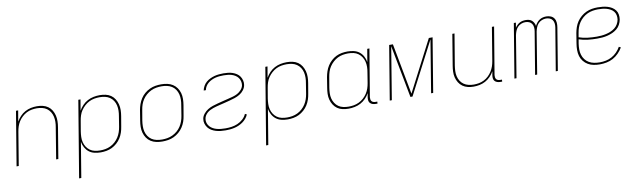

<svg xmlns="http://www.w3.org/2000/svg" viewBox="-42 -1066 6084 1820"><g transform="rotate(-10 3000.0 -156.5)"><path d="M43 0 129 -520H150L132 -415Q147 -441 168.5 -464Q190 -487 217 -501.5Q244 -516 273 -522Q302 -528 331 -528Q360 -528 387.5 -521.5Q415 -515 437 -499.5Q459 -484 473 -460.5Q487 -437 493.5 -410.5Q500 -384 499.5 -355Q499 -326 494 -297L445 0H424L473 -300Q478 -326 478.5 -352Q479 -378 473.5 -402.5Q468 -427 455 -448Q442 -469 422.5 -483Q403 -497 378 -503Q353 -509 327 -509Q303 -509 277.5 -504.5Q252 -500 228.5 -488Q205 -476 185 -457.5Q165 -439 151 -417Q137 -395 129 -370.5Q121 -346 117 -321L64 0Z M607 215 729 -520H750L732 -414Q747 -441 769 -464Q791 -487 818.5 -501.5Q846 -516 876 -522Q906 -528 935 -528Q964 -528 992 -522Q1020 -516 1042.5 -500.5Q1065 -485 1079.5 -461.5Q1094 -438 1101 -411Q1108 -384 1107.5 -355Q1107 -326 1102 -297L1085 -197Q1081 -170 1072 -143Q1063 -116 1047.5 -91.5Q1032 -67 1009.5 -47Q987 -27 961.5 -14.5Q936 -2 908 3Q880 8 853 8Q822 8 792.5 1Q763 -6 740.5 -23.5Q718 -41 703.5 -67Q689 -93 684 -123L628 215ZM851 -11Q876 -11 901 -15.5Q926 -20 950 -31.5Q974 -43 994.5 -61.5Q1015 -80 1029.5 -102.5Q1044 -125 1052.5 -150Q1061 -175 1065 -200L1081 -300Q1086 -326 1086.5 -352.5Q1087 -379 1081.5 -403.5Q1076 -428 1062.5 -449Q1049 -470 1028.5 -484Q1008 -498 983 -503.5Q958 -509 931 -509Q906 -509 880.5 -504.5Q855 -500 831.5 -488.5Q808 -477 787.5 -458.5Q767 -440 752 -418Q737 -396 729 -371Q721 -346 717 -321L700 -221Q696 -195 695 -168.5Q694 -142 700 -117.5Q706 -93 719.5 -72Q733 -51 753 -36.5Q773 -22 798.5 -16.5Q824 -11 851 -11Z M1446 8Q1416 8 1387.5 2Q1359 -4 1335.5 -19Q1312 -34 1296.5 -57Q1281 -80 1273.5 -107Q1266 -134 1266.5 -164Q1267 -194 1272 -223L1288 -323Q1293 -351 1302.5 -378Q1312 -405 1328 -430Q1344 -455 1367 -474.5Q1390 -494 1417 -506.5Q1444 -519 1472 -523.5Q1500 -528 1527 -528Q1557 -528 1585.5 -522Q1614 -516 1637.5 -501Q1661 -486 1677 -463Q1693 -440 1700.5 -413Q1708 -386 1707.5 -356Q1707 -326 1702 -297L1685 -197Q1681 -169 1671.5 -142Q1662 -115 1645.5 -90Q1629 -65 1606 -45.5Q1583 -26 1556.5 -13.5Q1530 -1 1501.5 3.5Q1473 8 1446 8ZM1447 -11Q1472 -11 1497.5 -15.5Q1523 -20 1547.5 -31.5Q1572 -43 1593 -61Q1614 -79 1628.5 -101.5Q1643 -124 1652 -149Q1661 -174 1665 -200L1681 -300Q1686 -326 1686.5 -353Q1687 -380 1681 -404.5Q1675 -429 1661 -450Q1647 -471 1626 -484.5Q1605 -498 1579.5 -503.5Q1554 -509 1527 -509Q1502 -509 1476 -504.5Q1450 -500 1426 -488.5Q1402 -477 1381 -459Q1360 -441 1345 -418.5Q1330 -396 1321.5 -371Q1313 -346 1309 -320L1292 -220Q1288 -194 1287.5 -167Q1287 -140 1293 -115.5Q1299 -91 1313 -70Q1327 -49 1347.5 -35.5Q1368 -22 1394 -16.5Q1420 -11 1447 -11Z M2055 8Q2031 8 2007.5 5.5Q1984 3 1962 -3.5Q1940 -10 1920.5 -21.5Q1901 -33 1887.5 -50Q1874 -67 1867 -89.5Q1860 -112 1864 -136Q1868 -161 1886 -183Q1904 -205 1926.5 -219Q1949 -233 1974.5 -241.5Q2000 -250 2025.5 -256.5Q2051 -263 2076 -269.5Q2101 -276 2127 -282Q2151 -288 2175 -294.5Q2199 -301 2220.5 -312.5Q2242 -324 2259.5 -344Q2277 -364 2281 -387Q2284 -407 2279 -426Q2274 -445 2263 -459.5Q2252 -474 2236 -484Q2220 -494 2202 -499.5Q2184 -505 2164.5 -507Q2145 -509 2126 -509Q2107 -509 2087.5 -507.5Q2068 -506 2049 -501.5Q2030 -497 2011.5 -488.5Q1993 -480 1977 -467.5Q1961 -455 1950 -437Q1939 -419 1936 -401V-400H1915V-401Q1919 -422 1930.5 -442.5Q1942 -463 1959.5 -478Q1977 -493 1998.5 -503Q2020 -513 2041 -518.5Q2062 -524 2084 -526Q2106 -528 2127 -528Q2150 -528 2172 -525.5Q2194 -523 2214.5 -516Q2235 -509 2253 -497Q2271 -485 2282.5 -468Q2294 -451 2299.5 -429Q2305 -407 2301 -385Q2297 -360 2280 -337.5Q2263 -315 2239.5 -301Q2216 -287 2190.5 -278.5Q2165 -270 2139.5 -263.5Q2114 -257 2089 -250.5Q2064 -244 2038 -238Q2022 -234 2006.5 -230Q1991 -226 1975.5 -220.5Q1960 -215 1945 -207.5Q1930 -200 1917.5 -189Q1905 -178 1896 -163.5Q1887 -149 1885 -133Q1881 -112 1887.5 -92.5Q1894 -73 1907 -58.5Q1920 -44 1937.5 -34.5Q1955 -25 1974.5 -20Q1994 -15 2015 -13Q2036 -11 2057 -11Q2086 -11 2115 -15Q2144 -19 2172.5 -31Q2201 -43 2225 -64.5Q2249 -86 2261 -114L2278 -106Q2270 -86 2255 -68Q2240 -50 2221.5 -37Q2203 -24 2182.5 -15Q2162 -6 2140.5 -1Q2119 4 2097.5 6Q2076 8 2055 8Z M2407 215 2529 -520H2550L2532 -414Q2547 -441 2569 -464Q2591 -487 2618.5 -501.5Q2646 -516 2676 -522Q2706 -528 2735 -528Q2764 -528 2792 -522Q2820 -516 2842.5 -500.5Q2865 -485 2879.5 -461.5Q2894 -438 2901 -411Q2908 -384 2907.5 -355Q2907 -326 2902 -297L2885 -197Q2881 -170 2872 -143Q2863 -116 2847.5 -91.5Q2832 -67 2809.5 -47Q2787 -27 2761.5 -14.5Q2736 -2 2708 3Q2680 8 2653 8Q2622 8 2592.5 1Q2563 -6 2540.5 -23.5Q2518 -41 2503.5 -67Q2489 -93 2484 -123L2428 215ZM2651 -11Q2676 -11 2701 -15.5Q2726 -20 2750 -31.5Q2774 -43 2794.5 -61.5Q2815 -80 2829.5 -102.5Q2844 -125 2852.5 -150Q2861 -175 2865 -200L2881 -300Q2886 -326 2886.5 -352.5Q2887 -379 2881.5 -403.5Q2876 -428 2862.5 -449Q2849 -470 2828.5 -484Q2808 -498 2783 -503.5Q2758 -509 2731 -509Q2706 -509 2680.5 -504.5Q2655 -500 2631.5 -488.5Q2608 -477 2587.5 -458.5Q2567 -440 2552 -418Q2537 -396 2529 -371Q2521 -346 2517 -321L2500 -221Q2496 -195 2495 -168.5Q2494 -142 2500 -117.5Q2506 -93 2519.5 -72Q2533 -51 2553 -36.5Q2573 -22 2598.5 -16.5Q2624 -11 2651 -11Z M3238 8Q3209 8 3181 2Q3153 -4 3131 -19.5Q3109 -35 3094 -58.5Q3079 -82 3072 -109Q3065 -136 3066 -165Q3067 -194 3072 -223L3088 -323Q3093 -350 3102 -377Q3111 -404 3126.5 -428.5Q3142 -453 3164 -473Q3186 -493 3211.5 -505.5Q3237 -518 3265 -523Q3293 -528 3320 -528Q3351 -528 3381 -521Q3411 -514 3433.5 -496.5Q3456 -479 3470 -453Q3484 -427 3489 -397L3510 -520H3531L3455 -65Q3454 -54 3455.5 -43.5Q3457 -33 3463.5 -25Q3470 -17 3480.5 -14Q3491 -11 3502 -11H3517L3516 8H3498Q3483 8 3469 3.5Q3455 -1 3445.5 -11Q3436 -21 3434 -35.5Q3432 -50 3434 -65L3441 -106Q3427 -79 3404.5 -56Q3382 -33 3354.5 -18.5Q3327 -4 3297 2Q3267 8 3238 8ZM3243 -11Q3268 -11 3293 -15.5Q3318 -20 3342 -31.5Q3366 -43 3386.5 -61.5Q3407 -80 3421.5 -102Q3436 -124 3444.5 -149Q3453 -174 3457 -199L3473 -299Q3478 -325 3478.5 -351.5Q3479 -378 3473 -402.5Q3467 -427 3453.5 -448Q3440 -469 3420 -483.5Q3400 -498 3375 -503.5Q3350 -509 3323 -509Q3298 -509 3272.5 -504.5Q3247 -500 3223.5 -488.5Q3200 -477 3179.5 -458.5Q3159 -440 3144 -417.5Q3129 -395 3121 -370Q3113 -345 3109 -320L3092 -220Q3088 -194 3087 -167.5Q3086 -141 3092 -116.5Q3098 -92 3111.5 -71Q3125 -50 3145 -36Q3165 -22 3190.5 -16.5Q3216 -11 3243 -11Z M3635 0 3721 -520H3757L3849 -29L4103 -520H4139L4053 0H4033L4116 -505L3854 0H3834L3738 -505L3655 0Z M4442 8Q4413 8 4386 1.5Q4359 -5 4337 -20.5Q4315 -36 4300.5 -59.5Q4286 -83 4279.5 -109.5Q4273 -136 4274 -165Q4275 -194 4280 -223L4329 -520H4350L4300 -220Q4296 -194 4295 -168Q4294 -142 4299.5 -117.5Q4305 -93 4318 -72Q4331 -51 4351 -37Q4371 -23 4396 -17Q4421 -11 4447 -11Q4471 -11 4496 -15.5Q4521 -20 4545 -32Q4569 -44 4588.5 -62.5Q4608 -81 4622 -103Q4636 -125 4644.5 -149.5Q4653 -174 4657 -199L4710 -520H4731L4655 -65Q4654 -54 4655.5 -43.5Q4657 -33 4663.5 -25Q4670 -17 4680.5 -14Q4691 -11 4702 -11H4717L4716 8H4698Q4683 8 4669 3.5Q4655 -1 4645.5 -11Q4636 -21 4634 -35.5Q4632 -50 4634 -65L4641 -105Q4627 -79 4605 -56Q4583 -33 4556 -18.5Q4529 -4 4500 2Q4471 8 4442 8Z M4835 0 4921 -520H4941L4933 -473Q4942 -486 4953.5 -497Q4965 -508 4978 -515Q4991 -522 5006 -525Q5021 -528 5035 -528Q5052 -528 5067.5 -524Q5083 -520 5094.5 -510Q5106 -500 5113.5 -486Q5121 -472 5123 -456Q5131 -472 5142 -486Q5153 -500 5168.5 -510Q5184 -520 5200.5 -524Q5217 -528 5234 -528Q5257 -528 5277.5 -519.5Q5298 -511 5309.5 -493Q5321 -475 5322.5 -452Q5324 -429 5320 -406L5253 0H5233L5301 -410Q5304 -429 5302 -447.5Q5300 -466 5290.5 -480.5Q5281 -495 5264 -502Q5247 -509 5228 -509Q5208 -509 5188 -501Q5168 -493 5153.5 -477.5Q5139 -462 5131.5 -442Q5124 -422 5120 -403L5054 0H5034L5102 -410Q5105 -429 5103 -447.5Q5101 -466 5091.5 -480.5Q5082 -495 5065 -502Q5048 -509 5029 -509Q5009 -509 4989 -501Q4969 -493 4954.5 -477.5Q4940 -462 4932.5 -442Q4925 -422 4921 -403L4855 0Z M5657 8Q5627 8 5597.5 2.5Q5568 -3 5543.5 -17.5Q5519 -32 5501 -54.5Q5483 -77 5475 -104.5Q5467 -132 5467 -162.5Q5467 -193 5472 -223L5488 -323Q5493 -351 5502.5 -378.5Q5512 -406 5528.5 -430.5Q5545 -455 5568 -474.5Q5591 -494 5618 -506.5Q5645 -519 5673 -523.5Q5701 -528 5728 -528Q5753 -528 5776.5 -525.5Q5800 -523 5822.5 -516.5Q5845 -510 5864.5 -498Q5884 -486 5897.5 -468Q5911 -450 5915 -426.5Q5919 -403 5915 -378Q5911 -354 5898.5 -330.5Q5886 -307 5865.5 -290.5Q5845 -274 5821 -263.5Q5797 -253 5772.5 -247Q5748 -241 5723.5 -239Q5699 -237 5674 -237Q5629 -237 5584.5 -242Q5540 -247 5499 -261L5492 -220Q5488 -193 5488 -165.5Q5488 -138 5495.5 -113Q5503 -88 5518.5 -67.5Q5534 -47 5556.5 -34Q5579 -21 5605.5 -16Q5632 -11 5660 -11Q5689 -11 5718.5 -17Q5748 -23 5775 -37.5Q5802 -52 5824.5 -75Q5847 -98 5862 -125L5880 -116Q5863 -87 5838.5 -62Q5814 -37 5784.5 -21Q5755 -5 5722 1.5Q5689 8 5657 8ZM5674 -256Q5696 -256 5718.5 -258Q5741 -260 5763 -265Q5785 -270 5807 -279Q5829 -288 5848 -302.5Q5867 -317 5879 -338Q5891 -359 5895 -381Q5898 -402 5894 -422.5Q5890 -443 5878 -458.5Q5866 -474 5848 -484Q5830 -494 5810.5 -499.5Q5791 -505 5770.5 -507Q5750 -509 5728 -509Q5703 -509 5677 -504.5Q5651 -500 5627 -489Q5603 -478 5581.5 -459.5Q5560 -441 5545 -418.5Q5530 -396 5521.5 -371Q5513 -346 5509 -320L5502 -280Q5542 -266 5586 -261Q5630 -256 5674 -256Z"/></g></svg>

Font: Iosevka Thin Extended
Style: Italic
Weight: 100
Width: 7
Italic angle: -9°
Monospace: yes
Designer: Belleve Invis
Foundry: Belleve Invis
Version: Version 32.5.0; ttfautohint (v1.8.4)